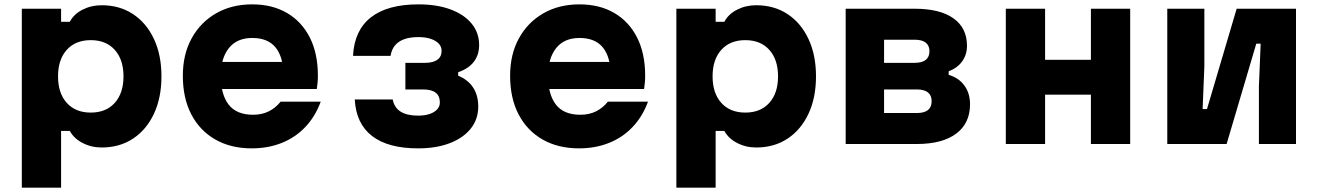

<svg xmlns="http://www.w3.org/2000/svg" viewBox="-20 -660 6040 880"><path d="M80 200V-620H260V-560H300Q318 -595 358 -615.5Q398 -636 446 -636Q528 -636 589.5 -595.5Q651 -555 685.5 -481.5Q720 -408 720 -310Q720 -212 685.5 -138.5Q651 -65 589.5 -24.5Q528 16 446 16Q398 16 358 -5Q318 -26 300 -60H260V200ZM396 -144Q466 -144 506 -188.5Q546 -233 546 -310Q546 -387 506 -431.5Q466 -476 396 -476Q326 -476 286 -431.5Q246 -387 246 -310Q246 -233 286 -188.5Q326 -144 396 -144Z M965 -376H1333L1279 -313Q1279 -398 1243.5 -442Q1208 -486 1136 -486Q1066 -486 1029 -439.5Q992 -393 992 -313Q992 -227 1028 -180.5Q1064 -134 1140 -134Q1181 -134 1212.5 -150Q1244 -166 1266 -194H1450Q1425 -126 1379.5 -78Q1334 -30 1271.5 -5Q1209 20 1134 20Q1038 20 967 -20.5Q896 -61 857 -135.5Q818 -210 818 -313Q818 -411 858.5 -484.5Q899 -558 970.5 -599Q1042 -640 1136 -640Q1228 -640 1295.5 -600.5Q1363 -561 1400 -488Q1437 -415 1437 -313Q1437 -297 1435.5 -280.5Q1434 -264 1432 -252H965Z M1896 20Q1759 20 1685.5 -36.5Q1612 -93 1606 -204H1780Q1787 -167 1816 -148.5Q1845 -130 1896 -130Q1927 -130 1949 -137.5Q1971 -145 1983.5 -158.5Q1996 -172 1996 -190Q1996 -220 1977 -235Q1958 -250 1920 -250H1838V-372H1928Q1965 -372 1984.5 -386Q2004 -400 2004 -427Q2004 -446 1991 -460Q1978 -474 1954 -482Q1930 -490 1898 -490Q1841 -490 1809 -468.5Q1777 -447 1770 -404H1598Q1604 -521 1680 -580.5Q1756 -640 1898 -640Q1982 -640 2044.5 -617Q2107 -594 2141.5 -552Q2176 -510 2176 -454Q2176 -408 2151.5 -376.5Q2127 -345 2080 -329V-313Q2126 -294 2149 -258Q2172 -222 2172 -172Q2172 -114 2138 -71Q2104 -28 2042 -4Q1980 20 1896 20Z M2465 -376H2833L2779 -313Q2779 -398 2743.5 -442Q2708 -486 2636 -486Q2566 -486 2529 -439.5Q2492 -393 2492 -313Q2492 -227 2528 -180.5Q2564 -134 2640 -134Q2681 -134 2712.5 -150Q2744 -166 2766 -194H2950Q2925 -126 2879.5 -78Q2834 -30 2771.5 -5Q2709 20 2634 20Q2538 20 2467 -20.5Q2396 -61 2357 -135.5Q2318 -210 2318 -313Q2318 -411 2358.5 -484.5Q2399 -558 2470.5 -599Q2542 -640 2636 -640Q2728 -640 2795.5 -600.5Q2863 -561 2900 -488Q2937 -415 2937 -313Q2937 -297 2935.5 -280.5Q2934 -264 2932 -252H2465Z M3080 200V-620H3260V-560H3300Q3318 -595 3358 -615.5Q3398 -636 3446 -636Q3528 -636 3589.5 -595.5Q3651 -555 3685.5 -481.5Q3720 -408 3720 -310Q3720 -212 3685.5 -138.5Q3651 -65 3589.5 -24.5Q3528 16 3446 16Q3398 16 3358 -5Q3318 -26 3300 -60H3260V200ZM3396 -144Q3466 -144 3506 -188.5Q3546 -233 3546 -310Q3546 -387 3506 -431.5Q3466 -476 3396 -476Q3326 -476 3286 -431.5Q3246 -387 3246 -310Q3246 -233 3286 -188.5Q3326 -144 3396 -144Z M3856 0V-620H4172Q4288 -620 4350 -576Q4412 -532 4412 -450Q4412 -410 4390.5 -379.5Q4369 -349 4328 -333V-317Q4375 -303 4400.5 -267.5Q4426 -232 4426 -182Q4426 -95 4362.5 -47.5Q4299 0 4182 0ZM4032 -142H4182Q4216 -142 4233 -155.5Q4250 -169 4250 -196Q4250 -223 4233 -236.5Q4216 -250 4182 -250H4032ZM4032 -372H4172Q4206 -372 4223 -385.5Q4240 -399 4240 -425Q4240 -451 4223 -464.5Q4206 -478 4172 -478H4032Z M4590 0V-620H4770V-386H4980V-620H5160V0H4980V-226H4770V0Z M5330 0V-620H5500V-356L5492 -160H5512L5648 -620H5920V0H5750V-264L5758 -460H5738L5602 0Z"/></svg>

Font: Martian Mono SemiExpanded ExtraBold
Style: Regular
Weight: 800
Width: 6
Designer: Roman Shamin
Foundry: Evil Martians
Version: Version 1.000